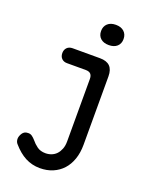

<svg xmlns="http://www.w3.org/2000/svg" viewBox="-180 -859 960 1204"><g transform="rotate(20 300.0 -257.0)"><path d="M342 -386Q342 -408 331.5 -419Q321 -430 299 -430H173Q151 -430 137.5 -443.5Q124 -457 124 -480Q124 -502 137.5 -516Q151 -530 175 -530H357Q402 -530 424 -508Q446 -486 446 -441V15Q446 69 431 112Q416 155 389 184.5Q362 214 323.5 230.5Q285 247 237 247Q211 247 186.5 241Q162 235 140 223.5Q118 212 97 194.5Q76 177 57 155Q50 148 47 139Q44 130 44 122Q44 104 56.5 84.5Q69 65 94 65Q109 64 121 72.5Q133 81 145 95Q160 114 182.5 130.5Q205 147 239 147Q260 147 279 139.5Q298 132 311.5 117.5Q325 103 333.5 81.5Q342 60 342 31ZM380 -626Q345 -626 325 -644Q305 -662 305 -693Q305 -724 325 -742.5Q345 -761 380 -761Q415 -761 435 -742.5Q455 -724 455 -693Q455 -662 435 -644Q415 -626 380 -626Z"/></g></svg>

Font: Maple Mono Medium
Style: Regular
Weight: 500
Monospace: yes
Designer: subframe7536
Version: Version 7.000